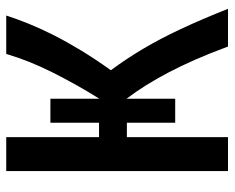

<svg xmlns="http://www.w3.org/2000/svg" viewBox="-86 -646 733 600"><g transform="rotate(-90 280.0 -346.5)"><path d="M45 0V-693H151V-403H196V-555H271V-402Q296 -442 316.5 -479Q337 -516 354.5 -551Q372 -586 386 -621Q400 -656 411 -693H531Q520 -659 505 -622Q490 -585 469.5 -544.5Q449 -504 422 -459.5Q395 -415 360 -366Q395 -319 426.5 -266Q458 -213 488.5 -148Q519 -83 552 0H434Q413 -57 393 -102.5Q373 -148 353 -186Q333 -224 313 -256Q293 -288 271 -317V-165H196V-316H151V0Z"/></g></svg>

Font: Ubuntu Sans Mono Medium
Style: Regular
Weight: 500
Monospace: yes
Designer: Dalton Maag Ltd
Foundry: Dalton Maag Ltd
Version: Version 1.006